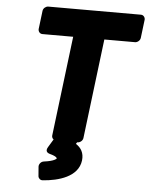

<svg xmlns="http://www.w3.org/2000/svg" viewBox="-61 -728 791 1019"><g transform="rotate(5 335.0 -218.5)"><path d="M373 25C384 25 399 15 401 0L466 -531H630C641 -531 656 -541 658 -556L670 -654C671 -665 663 -679 648 -679H154C143 -679 128 -669 126 -654L114 -556C113 -545 121 -531 136 -531H300L235 0C234 6 236 16 244 21L218 64C202 90 224 97 230 99C272 110 269 120 269 121C269 121 259 135 203 142C186 144 176 160 177 172L181 222C182 233 192 243 205 242C289 236 393 207 404 119C409 78 391 51 364 34L370 25Z"/></g></svg>

Font: Falling Sky
Style: BlkObl
Weight: 900
Designer: Paul D. Hunt
Foundry: Adobe Systems Incorporated
Version: Version 1.02